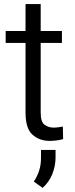

<svg xmlns="http://www.w3.org/2000/svg" viewBox="-20 -680 365 940"><path d="M179.2 -528.3V-660.2H105V-528.3H7.8V-469.7H105V-130.4C105 -77.1 116.2 -40.5 139.2 -20.5C161.6 -0.5 189.5 9.8 223.1 9.8C250.5 9.8 274.9 5.4 289.1 1L287.6 -60.5C277.3 -58.6 259.8 -55.2 242.7 -55.2C226.1 -55.2 211.4 -59.6 198.7 -68.8C185.5 -77.6 179.2 -98.1 179.2 -129.9V-469.7H283.2V-528.3ZM180.7 54.2V93.3C180.7 138.2 168.9 173.3 145.5 209L188.5 239.7C209.5 221.7 225.6 198.7 236.3 171.9C246.6 144.5 252 118.2 252 92.3V54.2Z"/></svg>

Font: Vazirmatn Light
Style: Regular
Weight: 300
Designer: Saber Rastikerdar
Foundry: Saber Rastikerdar
Version: Version 33.003